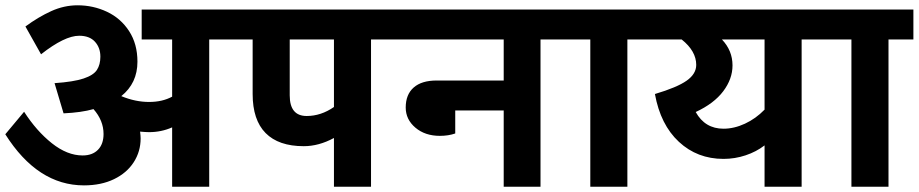

<svg xmlns="http://www.w3.org/2000/svg" viewBox="-20 -705 3469 725"><path d="M864 -556H770V0H630V-224Q589 -206 543 -206Q531 -206 509 -208Q511 -192 511 -182Q511 -133 485 -92.5Q459 -52 410.5 -28.5Q362 -5 297 -5Q122 -5 0 -198L71 -283Q118 -210 176 -164Q234 -118 292 -118Q329 -118 350 -139.5Q371 -161 371 -199Q371 -250 333 -293Q287 -280 220 -277L186 -391Q258 -396 295.5 -408.5Q333 -421 346 -441Q359 -461 359 -491Q359 -525 338.5 -547.5Q318 -570 279 -570Q224 -570 135 -500L76 -605Q125 -641 173.5 -663Q222 -685 273 -685Q332 -685 384 -660.5Q436 -636 467.5 -587.5Q499 -539 499 -472Q499 -391 438 -342Q491 -320 543 -320Q593 -320 630 -340V-556H515V-669H864Z M1475 -556H1381V0H1241V-184Q1184 -153 1127 -153Q1032 -153 983 -202.5Q934 -252 934 -350V-556H844V-669H1475ZM1241 -556H1074V-345Q1074 -267 1138 -267Q1192 -267 1241 -301Z M2115 -556H2021V0H1882V-288H1699V-201Q1673 -192 1641 -192Q1585 -192 1548.5 -223Q1512 -254 1512 -299Q1512 -348 1542 -374.5Q1572 -401 1629 -401H1882V-556H1455V-669H2115Z M2443 -556H2349V0H2209V-556H2095V-669H2443Z M3101 -556H3007V0H2867V-156Q2836 -132 2795.5 -118.5Q2755 -105 2712 -105Q2613 -105 2543.5 -169.5Q2474 -234 2453 -350Q2537 -375 2573 -400.5Q2609 -426 2609 -460Q2609 -512 2554 -556H2423V-669H3101ZM2867 -556H2706Q2746 -514 2746 -458Q2746 -407 2711 -360.5Q2676 -314 2607 -282Q2642 -219 2712 -219Q2752 -219 2793 -238Q2834 -257 2867 -291Z M3429 -556H3335V0H3195V-556H3081V-669H3429Z"/></svg>

Font: Martel Sans ExtraBold
Style: Regular
Weight: 800
Designer: Dan Reynolds and Mathieu Réguer
Foundry: Dan Reynolds and Mathieu Réguer
Version: Version 1.002; ttfautohint (v1.1) -l 5 -r 5 -G 72 -x 0 -D la